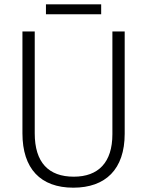

<svg xmlns="http://www.w3.org/2000/svg" viewBox="-20 -860 682 890"><path d="M449 -840H193V-794H449ZM558 -240V-714H501V-238C501 -107 436 -41 322 -41C205 -41 141 -107 141 -242V-714H84V-242C84 -78 168 10 320 10C469 10 558 -75 558 -240Z"/></svg>

Font: Noto Sans Gujarati SemiCondensed Light
Style: Regular
Weight: 300
Width: 4
Designer: Jelle Bosma - Monotype Design Team, Universal Thirst
Foundry: Monotype Imaging Inc.
Version: Version 2.106